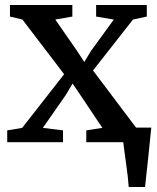

<svg xmlns="http://www.w3.org/2000/svg" viewBox="-20 -571 630 771"><path d="M497 180Q495.5 160 492.8 136Q490 112 486.5 87.2Q483 62.5 480 40Q477 17.5 475 0L431.5 -58.5H587.5Q585.5 -39 583 -15Q580.5 9 578 35.2Q575.5 61.5 572.5 87.5Q569.5 113.5 567 137.2Q564.5 161 562.5 180ZM69 -57.5 237.5 -273 70 -492.5 20 -504.5V-551H270.5V-504.5L202 -492.5L289.5 -366.5L318.5 -322L345 -366L437 -492.5L366 -504.5V-551H569.5V-504.5L514 -492.5L353.5 -288L527.5 -57L581 -47.5V0H326.5V-47.5L391 -57.5L303 -189L271.5 -235.5L244.5 -190L152 -57.5L233 -47.5V0H9V-47.5Z"/></svg>

Font: Merriweather 28pt Medium
Style: Regular
Weight: 500
Version: Version 2.100